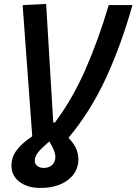

<svg xmlns="http://www.w3.org/2000/svg" viewBox="-20 -719 686 965"><path d="M183.1 225.6Q117.7 225.6 77.6 194.6Q37.6 163.6 37.6 113.3Q37.6 68.4 66.4 32.5Q95.2 -3.4 142.1 -33.7L93.8 -693.4L211.9 -699.2L247.6 -103.5H256.3Q343.8 -220.7 409.2 -369.1Q474.6 -517.6 526.4 -693.4H645.5Q590.8 -496.6 512.9 -327.6Q435.1 -158.7 324.2 -26.4Q352.1 2.9 363 29.1Q374 55.2 374 80.6Q374 145.5 321.5 185.5Q269 225.6 183.1 225.6ZM154.8 89.4Q154.8 105.5 167.5 115.2Q180.2 125 200.2 125Q226.6 125 242.4 109.6Q258.3 94.2 258.3 69.3Q258.3 55.2 251.5 37.6Q244.6 20 228.5 -8.3Q185.1 28.3 169.9 48.8Q154.8 69.3 154.8 89.4Z"/></svg>

Font: Cascadia Mono NF SemiBold
Style: Italic
Weight: 600
Italic angle: -10°
Monospace: yes
Designer: Aaron Bell
Foundry: Saja Typeworks
Version: Version 2404.023; ttfautohint (v1.8.4)